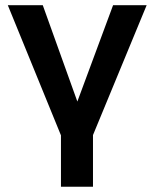

<svg xmlns="http://www.w3.org/2000/svg" viewBox="-20 -516 590 732"><path d="M334.5 -1V195.8H212.4V0L9.8 -496.1H143.1L274.9 -128.9L411.1 -496.1H539.1Z"/></svg>

Font: Code New Roman
Style: Bold
Weight: 700
Monospace: yes
Designer: Sam Radian
Foundry: Code New Roman
Version: Version 1.508 October 19, 2014